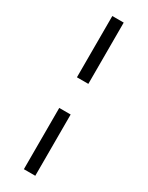

<svg xmlns="http://www.w3.org/2000/svg" viewBox="-233 -788 751 977"><g transform="rotate(30 142.5 -300.0)"><path d="M109 -750V-390H176V-750ZM109 -210V150H176V-210Z"/></g></svg>

Font: Oakes Medium
Style: Regular
Weight: 500
Designer: Samuel Oakes
Foundry: Samuel Oakes
Version: Version 1.003;PS 001.003;hotconv 1.0.88;makeotf.lib2.5.64775